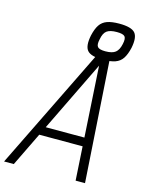

<svg xmlns="http://www.w3.org/2000/svg" viewBox="-162 -1076 904 1164"><g transform="rotate(15 290.0 -494.0)"><path d="M-20 0 372 -800H436L488 0H429L386 -710L41 0ZM114 -212 139 -266H442L444 -212ZM398 -751Q324 -751 300.5 -778Q277 -805 291 -874Q301 -918 317.5 -942.5Q334 -967 363 -977.5Q392 -988 439 -988Q515 -988 538.5 -961Q562 -934 548 -865Q538 -822 521.5 -797Q505 -772 475.5 -761.5Q446 -751 398 -751ZM400 -804Q443 -804 463 -820Q483 -836 491 -874Q499 -910 488 -922.5Q477 -935 438 -935Q395 -935 375 -920Q355 -905 348 -865Q340 -830 351 -817Q362 -804 400 -804Z"/></g></svg>

Font: Victor Mono Thin ExtraLight
Style: Italic
Weight: 250
Italic angle: -12°
Monospace: yes
Version: Version 1.561;gftools[0.9.30]